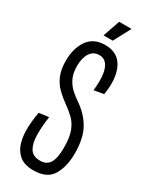

<svg xmlns="http://www.w3.org/2000/svg" viewBox="-209 -845 716 903"><g transform="rotate(30 149.0 -393.5)"><path d="M149 10Q100 10 73 -12.5Q46 -35 35.5 -71.5Q25 -108 26.5 -151.5Q28 -195 36 -237L89 -244Q81 -190 81.5 -144.5Q82 -99 98 -72Q114 -45 154 -45Q189 -45 205 -71Q221 -97 221 -153Q221 -210 208.5 -242.5Q196 -275 175.5 -295Q155 -315 131 -332Q99 -355 75 -378.5Q51 -402 37.5 -434.5Q24 -467 24 -513Q24 -581 55 -625.5Q86 -670 149 -670Q218 -670 246 -614.5Q274 -559 259 -467L206 -458Q209 -479 209.5 -506Q210 -533 205 -557.5Q200 -582 186.5 -598.5Q173 -615 148 -615Q117 -615 99.5 -589Q82 -563 82 -519Q82 -477 96 -450Q110 -423 129.5 -406Q149 -389 165 -378Q222 -340 250.5 -289Q279 -238 279 -157Q279 -84 250.5 -37Q222 10 149 10ZM168 -705H118L150 -797H217Z"/></g></svg>

Font: Bricolage Grotesque 48pt Condensed ExtraLight
Style: Regular
Weight: 200
Width: 3
Designer: Mathieu Triay
Foundry: Atelier Triay
Version: Version 1.000; ttfautohint (v1.8.4.7-5d5b);gftools[0.9.32]